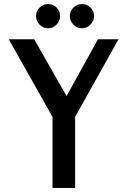

<svg xmlns="http://www.w3.org/2000/svg" viewBox="-20 -923 624 943"><path d="M148 -730 307 -451 461 -730H562L349 -349V0H238V-349L23 -730ZM275 -844Q275 -820 257.5 -802Q240 -784 216 -784Q192 -784 174.5 -802Q157 -820 157 -844Q157 -868 174.5 -885.5Q192 -903 216 -903Q241 -903 258 -886Q275 -869 275 -844ZM442 -844Q442 -820 424 -802Q406 -784 382 -784Q358 -784 340.5 -802Q323 -820 323 -844Q323 -868 340.5 -885.5Q358 -903 382 -903Q407 -903 424.5 -886Q442 -869 442 -844Z"/></svg>

Font: Rosario Light SemiBold
Style: Regular
Weight: 600
Version: Version 1.101; ttfautohint (v1.8.1.43-b0c9)